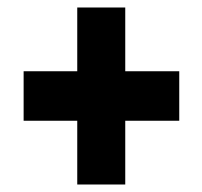

<svg xmlns="http://www.w3.org/2000/svg" viewBox="-20 -546 540 512"><path d="M43 -224V-356H186V-526H314V-356H458V-224H314V-54H186V-224Z"/></svg>

Font: Radio Canada Condensed
Style: Bold
Weight: 700
Width: 3
Designer: Charles Daoud, Etienne Aubert Bonn, Alexandre Saumier Demers, Jacques Le Bailly
Foundry: Radio-Canada
Version: Version 2.104; ttfautohint (v1.8.4.7-5d5b);gftools[0.9.28.de